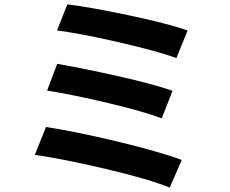

<svg xmlns="http://www.w3.org/2000/svg" viewBox="-20 -803 1040 870"><path d="M238.3 -665 285.2 -783.2Q389.6 -770.5 564.9 -733.4Q740.2 -696.3 830.1 -665L779.3 -540Q693.4 -571.3 519.5 -611.3Q345.7 -651.4 238.3 -665ZM193.4 -392.6 239.3 -513.7Q363.3 -492.2 519 -457Q674.8 -421.9 761.7 -391.6L712.9 -266.6Q630.9 -297.9 473.1 -335.4Q315.4 -373 193.4 -392.6ZM137.7 -101.6 188.5 -227.5Q323.2 -207 514.2 -161.1Q705.1 -115.2 803.7 -78.1L749 46.9Q655.3 8.8 465.3 -36.1Q275.4 -81.1 137.7 -101.6Z"/></svg>

Font: Gen Shin Gothic Monospace Bold
Style: Bold
Weight: 700
Designer: [Source Han Sans]
Ryoko NISHIZUKA  (kana & ideographs); Paul D. Hunt (Latin, Greek & Cyrillic); Wenlong ZHANG  (bopomofo
Version: Version 1.002.20150607